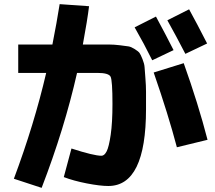

<svg xmlns="http://www.w3.org/2000/svg" viewBox="-20 -845 1040 927"><path d="M818 -603 715 -554Q676 -633 630 -713L733 -765Q779 -680 818 -603ZM980 -635 875 -585Q830 -672 788 -747L893 -800Q929 -735 980 -635ZM685 -318Q685 53 503 53Q463 53 399 40.5Q335 28 288 10L325 -128Q433 -93 470 -93Q484 -93 495 -114.5Q506 -136 514.5 -194.5Q523 -253 523 -343Q523 -456 514 -474.5Q505 -493 450 -493H352Q291 -223 181 62L47 18Q145 -244 203 -493H68V-630H233Q254 -736 268 -825L410 -815Q402 -749 380 -630H443Q486 -630 508 -630Q530 -630 559 -626.5Q588 -623 600.5 -621Q613 -619 630.5 -608Q648 -597 653.5 -589.5Q659 -582 668 -559.5Q677 -537 678 -521Q679 -505 682 -468Q685 -431 685 -402Q685 -373 685 -318ZM834 -134Q793 -290 722 -495L867 -540Q937 -344 982 -170Z"/></svg>

Font: M PLUS 1p ExtraBold
Style: Regular
Weight: 800
Version: Version 1.062